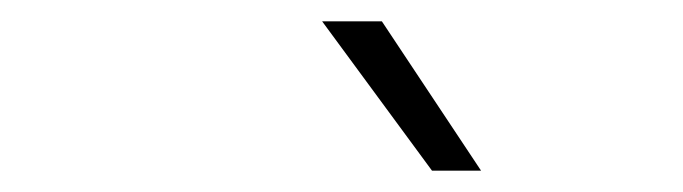

<svg xmlns="http://www.w3.org/2000/svg" viewBox="-20 -805 640 180"><path d="M431 -645H385L282 -785H338Z"/></svg>

Font: JetBrains Mono Extra Light
Style: Italic
Weight: 200
Italic angle: -9°
Monospace: yes
Designer: Philipp Nurullin, Konstantin Bulenkov
Foundry: JetBrains
Version: 2.002